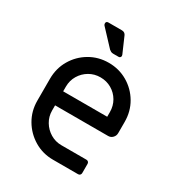

<svg xmlns="http://www.w3.org/2000/svg" viewBox="-180 -879 925 997"><g transform="rotate(30 283.0 -380.5)"><path d="M286 0Q224 0 173 -30.5Q122 -61 92 -112Q62 -163 62 -225V-356Q62 -419 92 -470Q122 -521 173 -551Q224 -581 286 -581Q348 -581 399 -551Q450 -521 480 -470Q510 -419 510 -356V-289Q510 -273 499 -261.5Q488 -250 472 -250H154V-219Q154 -183 172 -153Q190 -123 220 -105Q250 -87 286 -87H436Q443 -87 447.5 -82.5Q452 -78 452 -71V-16Q452 -9 447.5 -4.5Q443 0 436 0ZM154 -334H418V-362Q418 -399 400.5 -429Q383 -459 353 -476.5Q323 -494 286 -494Q250 -494 220 -476.5Q190 -459 172 -429Q154 -399 154 -362ZM282 -633Q273 -633 267.5 -636Q262 -639 257 -643L169 -737Q165 -742 165 -748Q165 -761 179 -761H260Q269 -761 275.5 -756.5Q282 -752 285 -744L325 -652Q328 -645 324.5 -639Q321 -633 313 -633Z"/></g></svg>

Font: Miriam Libre Medium
Style: Regular
Weight: 500
Version: Version 2.000